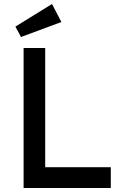

<svg xmlns="http://www.w3.org/2000/svg" viewBox="-20 -940 639 960"><path d="M98 0V-700H206V-104H534V0ZM85 -755 57 -807 240 -920 287 -830Z"/></svg>

Font: Lexend
Style: Regular
Weight: 400
Designer: Bonnie Shaver-Troup, Thomas Jockin
Foundry: Lexend
Version: Version 1.007; ttfautohint (v1.8.3)